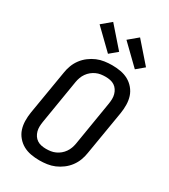

<svg xmlns="http://www.w3.org/2000/svg" viewBox="-235 -1094 1070 1213"><g transform="rotate(30 300.0 -487.5)"><path d="M255 8Q223 8 192.5 2.5Q162 -3 136.5 -17Q111 -31 91.5 -54Q72 -77 63 -105Q54 -133 53.5 -164.5Q53 -196 58 -227L112 -550Q116 -577 126 -603.5Q136 -630 153.5 -653.5Q171 -677 195 -695Q219 -713 245 -724Q271 -735 299 -739Q327 -743 354 -743Q386 -743 416.5 -737.5Q447 -732 472.5 -718Q498 -704 517.5 -681Q537 -658 546 -630Q555 -602 555.5 -570.5Q556 -539 551 -508L497 -185Q493 -158 483 -131.5Q473 -105 455.5 -81.5Q438 -58 414 -40Q390 -22 364 -11Q338 0 310 4Q282 8 255 8ZM255 -76Q272 -76 289 -78.5Q306 -81 322.5 -88.5Q339 -96 353 -107.5Q367 -119 377.5 -134Q388 -149 394 -165.5Q400 -182 403 -199L456 -521Q459 -539 459.5 -556.5Q460 -574 455.5 -590.5Q451 -607 442 -620.5Q433 -634 419.5 -643Q406 -652 389 -655.5Q372 -659 354 -659Q337 -659 320 -656.5Q303 -654 286.5 -646.5Q270 -639 256 -627.5Q242 -616 231.5 -601Q221 -586 215 -569.5Q209 -553 206 -536L153 -214Q150 -196 149.5 -178.5Q149 -161 153.5 -144.5Q158 -128 167 -114.5Q176 -101 189.5 -92Q203 -83 220 -79.5Q237 -76 255 -76ZM490 -792 351 -927 418 -983 545 -838ZM294 -792 155 -927 222 -983 349 -838Z"/></g></svg>

Font: Iosevka Medium Extended
Style: Italic
Weight: 500
Width: 7
Italic angle: -9°
Monospace: yes
Designer: Belleve Invis
Foundry: Belleve Invis
Version: Version 32.5.0; ttfautohint (v1.8.4)